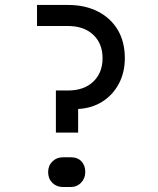

<svg xmlns="http://www.w3.org/2000/svg" viewBox="-20 -750 639 775"><path d="M205.6 -214.8V-384.8H255.4Q318.8 -384.8 356.4 -420.4Q394 -456.1 394 -515.1Q394 -574.2 356.4 -609.6Q318.8 -645 254.4 -645H129.4V-730H254.4Q323.7 -730 375.5 -703.4Q427.2 -676.8 455.6 -628.9Q483.9 -581.1 483.9 -515.1Q483.9 -458 460 -412.6Q436 -367.2 393.6 -340.1Q351.1 -313 295.4 -310.1V-214.8ZM234.4 4.9Q208.5 4.9 191.4 -12Q174.3 -28.8 174.3 -55.2Q174.3 -81.1 191.4 -98.1Q208.5 -115.2 234.4 -115.2H264.6Q293.5 -115.2 308.8 -98.6Q324.2 -82 324.2 -56.2Q324.2 -30.3 307.4 -12.7Q290.5 4.9 264.6 4.9Z"/></svg>

Font: UDEV Gothic 35
Style: Regular
Weight: 400
Version: v2.1.0; ttfautohint (v1.8.4.7-5d5b-dirty) -l 6 -r 45 -G 200 